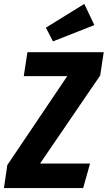

<svg xmlns="http://www.w3.org/2000/svg" viewBox="-47 -959 549 979"><path d="M382.8 -939 434.1 -831.1 223.1 -748 187 -817.9ZM-26.9 0 -9.8 -117.2 295.9 -570.8H74.2L92.8 -692.9H481.9L463.9 -574.2L157.2 -125H412.1L377 0Z"/></svg>

Font: Fira Sans Compressed
Style: Bold Italic
Weight: 700
Width: 3
Italic angle: -8°
Designer: Carrois Corporate & Edenspiekermann AG
Foundry: Carrois Corporate GbR & Edenspiekermann AG
Version: Version 4.203;PS 004.203;hotconv 1.0.88;makeotf.lib2.5.64775